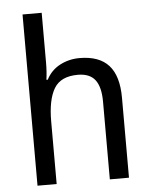

<svg xmlns="http://www.w3.org/2000/svg" viewBox="-54 -805 666 849"><g transform="rotate(-5 279.5 -380.0)"><path d="M163 -540Q163 -498 158 -463H164Q185 -504 225 -525Q265 -546 312 -546Q399 -546 441.5 -499Q484 -452 484 -355V0H399V-345Q399 -410 375 -441.5Q351 -473 298 -473Q222 -473 192.5 -423.5Q163 -374 163 -278V0H78V-760H163Z"/></g></svg>

Font: Noto Sans Ethiopic SemCond
Style: Regular
Weight: 400
Width: 4
Designer: Monotype Design Team
Foundry: Monotype Imaging Inc.
Version: Version 2.102; ttfautohint (v1.8.4.7-5d5b)